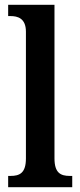

<svg xmlns="http://www.w3.org/2000/svg" viewBox="-20 -780 335 800"><path d="M14 0H281V-47H271C233 -47 207 -59 207 -120V-760H14V-713H24C52 -713 88 -705 88 -648V-120C88 -59 62 -47 24 -47H14Z"/></svg>

Font: Noto Serif Ethiopic Condensed SemiBold
Style: Regular
Weight: 600
Width: 3
Designer: Monotype Design Team
Foundry: Monotype Imaging Inc.
Version: Version 2.102